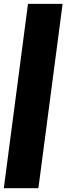

<svg xmlns="http://www.w3.org/2000/svg" viewBox="-35 -860 346 1000"><path d="M-15.1 120.1 110.8 -839.8H291L165 120.1Z"/></svg>

Font: Cooper Hewitt
Style: Heavy Italic
Weight: 714
Designer: Village Type and Design LLC
Foundry: Cooper Hewitt Smithsonian Design Museum
Version: 1.000